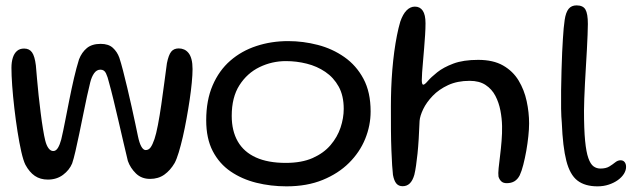

<svg xmlns="http://www.w3.org/2000/svg" viewBox="-20 -650 2320 696"><path d="M153.5 1Q126 1 106.2 -12.5Q86.5 -26 72 -53Q64.5 -68 57.2 -100Q50 -132 43.5 -173.2Q37 -214.5 32 -257.8Q27 -301 24.2 -339.5Q21.5 -378 21.5 -404Q21.5 -425 26.5 -440.8Q31.5 -456.5 41.5 -465.2Q51.5 -474 67.5 -474Q86.5 -474 96.2 -460Q106 -446 110 -413Q112 -393 114.2 -364.5Q116.5 -336 120 -304Q123.5 -272 127.5 -240.2Q131.5 -208.5 135.8 -182.5Q140 -156.5 144 -140.5Q148.5 -122.5 156 -112.5Q163.5 -102.5 173 -102.5Q183 -102.5 190 -114Q197 -125.5 202 -144.5Q209 -174 216.2 -211.5Q223.5 -249 231.5 -289Q239.5 -329 248.2 -366.8Q257 -404.5 266.5 -435Q276.5 -460.5 295 -475.8Q313.5 -491 345 -491Q373.5 -491 389.2 -476.5Q405 -462 412.5 -441Q418.5 -423 426 -394Q433.5 -365 441.5 -331.2Q449.5 -297.5 457 -263.8Q464.5 -230 470.5 -201.8Q476.5 -173.5 480 -156.5Q485 -132 492.2 -119Q499.5 -106 508 -106Q519 -106 526 -115.8Q533 -125.5 540 -146Q546 -163.5 552.5 -197.2Q559 -231 564.8 -271.5Q570.5 -312 575.8 -351.5Q581 -391 585 -420.5Q591 -450.5 600.5 -462.5Q610 -474.5 628 -474.5Q638.5 -474.5 647.5 -470.5Q656.5 -466.5 663.5 -457.8Q670.5 -449 674.2 -434.8Q678 -420.5 678 -399.5Q678 -379.5 675.2 -350.5Q672.5 -321.5 667.5 -288Q662.5 -254.5 656.2 -220Q650 -185.5 642.8 -154Q635.5 -122.5 628 -97.8Q620.5 -73 613 -59Q597.5 -32.5 575.8 -17Q554 -1.5 524 -1.5Q493 -1.5 472.8 -21.2Q452.5 -41 443.5 -66.5Q436.5 -95 427.8 -132.8Q419 -170.5 409.8 -210.5Q400.5 -250.5 391.5 -287.8Q382.5 -325 375 -351.5Q370.5 -371 364.2 -384.2Q358 -397.5 344 -397.5Q330.5 -397.5 321.2 -384.5Q312 -371.5 307 -351Q302 -331 295.2 -300.2Q288.5 -269.5 281.5 -234.2Q274.5 -199 267.2 -164.5Q260 -130 253.5 -101.8Q247 -73.5 241.5 -57.5Q231.5 -33.5 208.5 -16.2Q185.5 1 153.5 1Z M1018.5 25.5Q961.5 25.5 909.2 12.5Q857 -0.5 816 -28.5Q775 -56.5 751.2 -102.2Q727.5 -148 727.5 -214Q727.5 -286.5 750.8 -340.5Q774 -394.5 814.8 -430Q855.5 -465.5 909.5 -483.2Q963.5 -501 1024.5 -501Q1079 -501 1132 -487.2Q1185 -473.5 1228.2 -443.2Q1271.5 -413 1297.5 -364.5Q1323.5 -316 1323.5 -246Q1323.5 -195 1303.8 -146.5Q1284 -98 1245.2 -59.5Q1206.5 -21 1149.8 2.2Q1093 25.5 1018.5 25.5ZM1016 -59.5Q1073.5 -59.5 1113.5 -77.2Q1153.5 -95 1178.2 -124Q1203 -153 1214.5 -187.5Q1226 -222 1226 -255.5Q1226 -303 1207.8 -336Q1189.5 -369 1159.2 -389.5Q1129 -410 1092 -419.2Q1055 -428.5 1016.5 -428.5Q966 -428.5 921 -406.8Q876 -385 848 -341.2Q820 -297.5 820 -230Q820 -175.5 842 -137.2Q864 -99 907.8 -79.2Q951.5 -59.5 1016 -59.5Z M1439.5 25Q1425 25 1416.8 15.2Q1408.5 5.5 1404.5 -16Q1403 -28 1401.5 -51Q1400 -74 1398.8 -106.2Q1397.5 -138.5 1397.2 -178.8Q1397 -219 1397 -265Q1397 -296.5 1398.2 -330.2Q1399.5 -364 1402.2 -397.5Q1405 -431 1409.2 -462.5Q1413.5 -494 1419 -521.8Q1424.5 -549.5 1431 -571.5Q1440.5 -599 1454 -612.5Q1467.5 -626 1484 -626Q1502.5 -626 1512.5 -611.2Q1522.5 -596.5 1522.5 -565.5Q1522.5 -546.5 1521 -523.2Q1519.5 -500 1517.5 -475.5Q1515.5 -451 1513.5 -428.2Q1511.5 -405.5 1510.2 -387.5Q1509 -369.5 1509 -359.5Q1509 -343 1514.5 -343Q1519.5 -343 1531 -356.5Q1542.5 -370 1565 -388Q1587.5 -406 1623.5 -419.5Q1659.5 -433 1713.5 -433Q1768 -433 1803.8 -412.5Q1839.5 -392 1860 -358Q1880.5 -324 1889.2 -283.2Q1898 -242.5 1898 -202.5Q1898 -182 1895.2 -156Q1892.5 -130 1887.8 -103.2Q1883 -76.5 1877 -53Q1871 -29.5 1864 -14.5Q1856.5 0 1845 7Q1833.5 14 1817 14Q1804 14 1797 7.2Q1790 0.5 1787 -10Q1785.5 -20.5 1787.5 -40.5Q1789.5 -60.5 1792.8 -86Q1796 -111.5 1798.2 -139.2Q1800.5 -167 1800 -193Q1799.5 -220.5 1794 -249.2Q1788.5 -278 1775.8 -302.5Q1763 -327 1740.2 -342Q1717.5 -357 1682.5 -357Q1638 -357 1604.5 -341.5Q1571 -326 1548.5 -302.5Q1526 -279 1514.2 -254.5Q1502.5 -230 1501 -212Q1499.5 -176.5 1497.8 -146.8Q1496 -117 1493.5 -93Q1491 -69 1488.2 -50Q1485.5 -31 1482 -16.5Q1476 4.5 1465.5 14.8Q1455 25 1439.5 25Z M2146 25.5Q2100.5 25.5 2073.2 4.5Q2046 -16.5 2033 -67Q2020 -117.5 2016.5 -205.5Q2014.5 -225.5 2014 -256Q2013.5 -286.5 2014 -322.5Q2014.5 -358.5 2015.5 -394Q2016.5 -429.5 2017.8 -459.8Q2019 -490 2020.5 -509Q2023 -551.5 2027 -578.2Q2031 -605 2041.2 -617.8Q2051.5 -630.5 2070 -630.5Q2093.5 -630.5 2102.2 -615.5Q2111 -600.5 2111 -563Q2111 -548 2110 -523.8Q2109 -499.5 2107.5 -470.2Q2106 -441 2104 -409.5Q2102 -378 2100.5 -348Q2099 -318 2098 -292.2Q2097 -266.5 2097 -249Q2097 -181.5 2101 -140Q2105 -98.5 2112.8 -76.8Q2120.5 -55 2131.5 -47Q2142.5 -39 2156.5 -39Q2176.5 -39 2188.8 -46.5Q2201 -54 2210.2 -61.5Q2219.5 -69 2229.5 -69Q2239 -69 2244.2 -62.5Q2249.5 -56 2249.5 -45Q2249.5 -32.5 2241.8 -20Q2234 -7.5 2219.8 2.8Q2205.5 13 2186.8 19.2Q2168 25.5 2146 25.5Z"/></svg>

Font: Gluten Thin Light
Style: Regular
Weight: 300
Version: Version 1.300